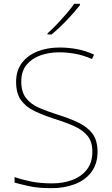

<svg xmlns="http://www.w3.org/2000/svg" viewBox="-20 -972 583 1002"><path d="M489 -180Q489 -116 456.5 -73.5Q424 -31 369.5 -10.5Q315 10 250 10Q181 10 136.5 0.5Q92 -9 56 -19V-48Q96 -34 143.5 -24.5Q191 -15 252 -15Q309 -15 356.5 -32.5Q404 -50 433 -86.5Q462 -123 462 -181Q462 -231 438 -261.5Q414 -292 369.5 -312.5Q325 -333 263 -352Q205 -371 160 -392.5Q115 -414 89.5 -449.5Q64 -485 64 -544Q64 -604 94.5 -644Q125 -684 176.5 -704Q228 -724 291 -724Q338 -724 382.5 -715.5Q427 -707 471 -687L460 -664Q414 -684 371.5 -691.5Q329 -699 289 -699Q236 -699 191 -683Q146 -667 118.5 -633.5Q91 -600 91 -546Q91 -492 116 -460Q141 -428 183.5 -409.5Q226 -391 277 -375Q341 -355 388.5 -332.5Q436 -310 462.5 -274.5Q489 -239 489 -180ZM397 -945Q371 -911 330 -868Q289 -825 249 -792H228V-798Q251 -818 277.5 -846Q304 -874 328.5 -902.5Q353 -931 367 -952H397Z"/></svg>

Font: Noto Sans Myanmar UI Thin
Style: Regular
Weight: 100
Designer: Monotype Design Team
Foundry: Monotype Imaging Inc.
Version: Version 2.103; ttfautohint (v1.8.4.7-5d5b)